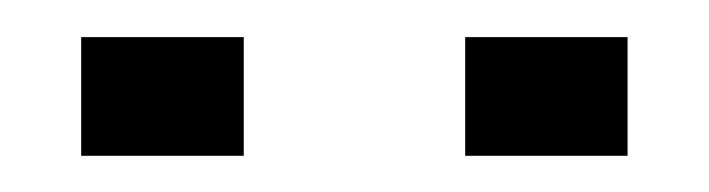

<svg xmlns="http://www.w3.org/2000/svg" viewBox="-20 -886 388 105"><path d="M234.4 -800.8V-865.7H323.2V-800.8ZM24.4 -800.8V-865.7H113.3V-800.8Z"/></svg>

Font: Antonio Thin
Style: Regular
Weight: 250
Designer: Vernon Adams
Foundry: Vernon Adams
Version: Version 1.002